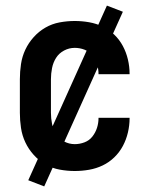

<svg xmlns="http://www.w3.org/2000/svg" viewBox="-20 -603 540 686"><path d="M247 8Q220 8 193 3Q166 -2 142.5 -15.5Q119 -29 100.5 -49.5Q82 -70 70.5 -94.5Q59 -119 55 -146Q51 -173 51 -200V-320Q51 -347 55 -374Q59 -401 70.5 -425.5Q82 -450 100.5 -470.5Q119 -491 142.5 -504.5Q166 -518 193 -523Q220 -528 247 -528Q273 -528 298.5 -523.5Q324 -519 347 -508Q370 -497 388.5 -479Q407 -461 419 -438.5Q431 -416 437 -390.5Q443 -365 443 -340Q443 -339 443 -338.5Q443 -338 443 -338H332Q332 -338 332 -338.5Q332 -339 332 -339Q332 -357 326.5 -374Q321 -391 310 -405Q299 -419 282 -425.5Q265 -432 247 -432Q227 -432 209 -422.5Q191 -413 180.5 -396.5Q170 -380 166 -360Q162 -340 162 -320V-200Q162 -180 166 -160Q170 -140 180.5 -123.5Q191 -107 209 -97.5Q227 -88 247 -88Q265 -88 282 -94.5Q299 -101 310 -115Q321 -129 326.5 -146Q332 -163 332 -181Q332 -181 332 -181.5Q332 -182 332 -182H443Q443 -182 443 -181.5Q443 -181 443 -180Q443 -155 437 -129.5Q431 -104 419 -81.5Q407 -59 388.5 -41Q370 -23 347 -12Q324 -1 298.5 3.5Q273 8 247 8ZM138 63 81 41 362 -583 419 -561Z"/></svg>

Font: Iosevka SS04
Style: Bold
Weight: 700
Monospace: yes
Designer: Belleve Invis
Foundry: Belleve Invis
Version: Version 19.0.0; ttfautohint (v1.8.4)